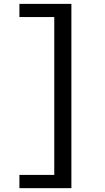

<svg xmlns="http://www.w3.org/2000/svg" viewBox="-20 -875 540 990"><path d="M80.1 -855H348.1V95.2H80.1V26.9H259.8V-787.1H80.1Z"/></svg>

Font: BIZ UDPMincho
Style: Bold
Weight: 700
Designer: TypeBank Co., Ltd.
Foundry: Morisawa Inc.
Version: Version 1.06